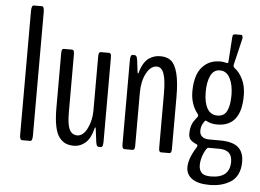

<svg xmlns="http://www.w3.org/2000/svg" viewBox="-56 -776 1352 997"><g transform="rotate(5 619.5 -277.5)"><path d="M80.6 0Q68.4 0 68.4 -28.3V-671.4Q68.4 -702.1 80.6 -702.1H123Q134.8 -702.1 134.8 -671.4V-28.3Q134.8 0 123 0Z M351.1 5.4Q326.7 5.4 308.6 -2.2Q290.5 -9.8 275.1 -29.1Q259.8 -48.3 251.7 -86.7Q243.7 -125 243.7 -182.1V-466.8Q243.7 -481.4 246.6 -486.3Q249.5 -491.2 255.4 -491.2H297.9Q304.2 -491.2 307.1 -486.3Q310.1 -481.4 310.1 -466.8V-164.6Q310.1 -101.1 323.5 -75.4Q336.9 -49.8 363.3 -49.8Q394.5 -49.8 415.5 -92Q436.5 -134.3 436.5 -186V-466.8Q436.5 -481.4 439.5 -486.3Q442.4 -491.2 448.7 -491.2H490.7Q497.1 -491.2 500 -486.3Q502.9 -481.4 502.9 -466.8V-30.8Q502.9 0 491.7 0H481.9Q475.1 0 471.4 -4.4Q467.8 -8.8 465.3 -24.4L456.5 -93.3Q455.6 -99.6 453.1 -99.6Q452.1 -99.6 450.2 -92.8Q437.5 -40.5 410.6 -17.6Q383.8 5.4 351.1 5.4Z M614.3 0Q602.1 0 602.1 -24.4V-460.9Q602.1 -491.2 613.8 -491.2H623Q629.9 -491.2 633.5 -486.8Q637.2 -482.4 639.6 -467.3L647.5 -403.3Q648.9 -397.9 650.9 -397.9Q652.8 -397.9 653.8 -403.3Q661.6 -432.1 674.1 -451.7Q686.5 -471.2 701.4 -480.5Q716.3 -489.7 729.7 -493.4Q743.2 -497.1 759.3 -497.1Q793 -497.1 814.2 -480.2Q835.4 -463.4 847.7 -417.7Q859.9 -372.1 859.9 -294.4V-24.4Q859.9 -9.8 856.9 -4.9Q854 0 848.1 0H805.2Q799.3 0 796.4 -4.9Q793.5 -9.8 793.5 -24.4V-304.7Q793.5 -376 781.7 -408.9Q770 -441.9 745.1 -441.9Q712.4 -441.9 690.4 -400.1Q668.5 -358.4 668.5 -299.3V-24.4Q668.5 -9.8 665.5 -4.9Q662.6 0 656.7 0Z M1080.1 -215.8Q1114.7 -215.8 1129.2 -245.1Q1143.6 -274.4 1143.6 -327.6Q1143.6 -380.9 1125.5 -415.8Q1107.4 -450.7 1073.2 -450.7Q1040 -450.7 1024.4 -417.7Q1008.8 -384.8 1008.8 -333Q1008.8 -276.9 1026.9 -246.3Q1044.9 -215.8 1080.1 -215.8ZM1073.2 102.1Q1171.9 102.1 1171.9 17.1Q1171.9 -44.9 1104 -44.9H1047.9Q1038.6 -44.9 1024.9 -13.2Q1011.2 18.6 1011.2 48.8Q1011.2 73.2 1024.7 87.6Q1038.1 102.1 1073.2 102.1ZM1070.3 146.5Q1010.7 146.5 979.5 124.8Q948.2 103 948.2 64.5Q948.2 18.6 988.3 -43.9Q990.2 -47.9 990.2 -50.8Q990.2 -55.2 986.8 -57.1Q963.9 -66.9 953.4 -77.6Q942.9 -88.4 942.9 -109.9Q942.9 -117.2 943.6 -123.8Q944.3 -130.4 944.8 -135.5Q945.3 -140.6 947.3 -146.2Q949.2 -151.9 950 -155.3Q950.7 -158.7 953.6 -164.1Q956.5 -169.4 957.5 -171.4Q958.5 -173.3 962.4 -178.7Q966.3 -184.1 966.8 -185.1Q967.3 -186 971.9 -191.9Q976.6 -197.8 977.1 -198.2Q980.5 -203.1 980.5 -207Q980.5 -211.9 977.5 -214.8Q939.5 -262.7 939.5 -329.6Q939.5 -378.4 952.4 -415Q965.3 -451.7 995.8 -474.4Q1026.4 -497.1 1071.8 -497.1Q1084 -497.1 1104.5 -492.2Q1112.3 -490.2 1112.8 -499.5L1121.1 -623Q1121.6 -636.7 1125 -640.4Q1128.4 -644 1135.7 -644H1168.5Q1171.9 -644 1173.8 -637.2Q1175.8 -630.4 1174.3 -624L1141.6 -486.8Q1139.2 -475.1 1148.4 -468.8Q1172.9 -450.7 1190.2 -415.3Q1207.5 -379.9 1207.5 -330.1Q1207.5 -169.4 1082 -169.4Q1047.9 -169.4 1022 -185.1Q1012.7 -177.7 1005.6 -162.8Q998.5 -147.9 998.5 -129.4Q998.5 -110.4 1011.2 -99.4Q1023.9 -88.4 1048.3 -88.4H1103Q1169.9 -88.4 1199.5 -63.2Q1229 -38.1 1229 12.7Q1229 50.3 1215.6 77.4Q1202.1 104.5 1178.5 118.9Q1154.8 133.3 1128.2 139.9Q1101.6 146.5 1070.3 146.5Z"/></g></svg>

Font: BenchNine
Style: Regular
Weight: 400
Designer: Vernon Adams
Foundry: Vernon Adams
Version: Version 1 ; ttfautohint (v0.92.18-e454-dirty) -l 8 -r 50 -G 